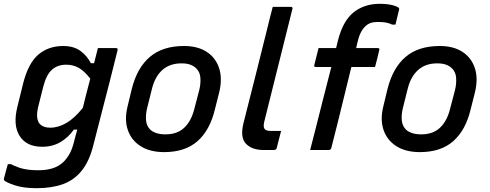

<svg xmlns="http://www.w3.org/2000/svg" viewBox="-38 -786 2568 1006"><path d="M293 -545Q348 -545 383 -519.5Q418 -494 438 -455H455Q460 -475 465 -494.5Q470 -514 475 -534H570Q581 -534 578 -523Q556 -433 535.5 -353.5Q515 -274 494.5 -194.5Q474 -115 451 -25Q430 59 390 108.5Q350 158 291.5 179Q233 200 154 200Q85 200 40 185Q-5 170 -16 159Q-19 154 -17 148Q-12 128 -7.5 112Q-3 96 3 74H19Q54 92 86.5 99Q119 106 162 106Q206 106 238.5 95.5Q271 85 295 62Q314 43 327.5 18Q341 -7 350 -44Q354 -61 358.5 -76.5Q363 -92 367 -107H349Q321 -67 279.5 -42Q238 -17 183 -17Q101 -17 65 -73.5Q29 -130 53 -226L83 -348Q110 -455 163 -500Q216 -545 293 -545ZM172 -135Q190 -117 225 -117Q268 -117 310.5 -142Q353 -167 396 -221Q405 -258 414.5 -295.5Q424 -333 435 -374Q404 -414 374.5 -430.5Q345 -447 309 -447Q264 -447 234.5 -421Q205 -395 189 -333L162 -226Q154 -192 157 -169.5Q160 -147 172 -135Z M926 -545Q997 -545 1044 -515Q1091 -485 1109.5 -430.5Q1128 -376 1111 -304L1088 -213Q1062 -104 997 -46.5Q932 11 822 11Q748 11 699 -20Q650 -51 631.5 -105.5Q613 -160 631 -231L653 -322Q681 -432 748 -488.5Q815 -545 926 -545ZM913 -454Q852 -454 813.5 -420Q775 -386 759 -324L733 -220Q725 -188 727 -158Q729 -128 748 -108Q760 -96 780.5 -89Q801 -82 829 -82Q890 -82 926.5 -116Q963 -150 979 -211L1006 -314Q1014 -346 1012 -377.5Q1010 -409 990 -428Q978 -440 959.5 -447Q941 -454 913 -454Z M1363 -639Q1369 -665 1376.5 -694Q1384 -723 1391 -750H1486Q1497 -750 1494 -739Q1457 -592 1420.5 -444.5Q1384 -297 1347 -150Q1340 -122 1348 -111Q1355 -100 1381 -100H1435Q1429 -78 1423.5 -56Q1418 -34 1412 -11Q1411 -5 1406.5 -2.5Q1402 0 1398 0H1344Q1282 0 1250.5 -33Q1219 -66 1238 -142Q1270 -266 1301 -390.5Q1332 -515 1363 -639Z M1698 -11Q1695 0 1684 0H1587Q1594 -25 1600 -50.5Q1606 -76 1613 -101Q1636 -192 1656.5 -273Q1677 -354 1698 -435H1617Q1605 -435 1609 -446Q1615 -469 1620 -490Q1625 -511 1631 -534H1723Q1728 -555 1733 -575Q1759 -677 1815 -721.5Q1871 -766 1951 -766Q1991 -766 2018 -759Q2045 -752 2052 -744Q2055 -741 2053 -735Q2048 -715 2043.5 -696.5Q2039 -678 2034 -657H2017Q2001 -665 1983.5 -668Q1966 -671 1939 -671Q1899 -671 1876 -648Q1847 -621 1834 -560Q1831 -548 1828 -534H1941Q1953 -534 1949 -523Q1944 -500 1938.5 -479Q1933 -458 1927 -435H1803Q1785 -363 1766.5 -286Q1748 -209 1730 -137.5Q1712 -66 1698 -11Z M2266 -545Q2337 -545 2384 -515Q2431 -485 2449.5 -430.5Q2468 -376 2451 -304L2428 -213Q2402 -104 2337 -46.5Q2272 11 2162 11Q2088 11 2039 -20Q1990 -51 1971.5 -105.5Q1953 -160 1971 -231L1993 -322Q2021 -432 2088 -488.5Q2155 -545 2266 -545ZM2253 -454Q2192 -454 2153.5 -420Q2115 -386 2099 -324L2073 -220Q2065 -188 2067 -158Q2069 -128 2088 -108Q2100 -96 2120.5 -89Q2141 -82 2169 -82Q2230 -82 2266.5 -116Q2303 -150 2319 -211L2346 -314Q2354 -346 2352 -377.5Q2350 -409 2330 -428Q2318 -440 2299.5 -447Q2281 -454 2253 -454Z"/></svg>

Font: Recursive Sn Lnr St Med
Style: Italic
Weight: 500
Italic angle: -15°
Version: Version 1.079;hotconv 1.0.112;makeotfexe 2.5.65598; ttfautoh